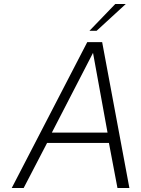

<svg xmlns="http://www.w3.org/2000/svg" viewBox="-20 -946 710 966"><path d="M39 0 419 -734H494L631 0H571L528 -227H217L99 0ZM241 -279H521L448 -680ZM430 -791 560 -926H613L466 -791Z"/></svg>

Font: Exo Thin Light
Style: Italic
Weight: 300
Italic angle: -9°
Version: Version 2.000